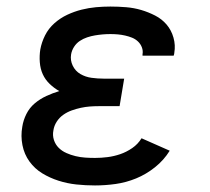

<svg xmlns="http://www.w3.org/2000/svg" viewBox="-20 -558 640 586"><path d="M270 8Q241 8 213 5Q185 2 158.5 -6.5Q132 -15 109 -29Q86 -43 70 -65Q54 -87 48.5 -115Q43 -143 48 -171Q51 -191 60.5 -210Q70 -229 86 -242.5Q102 -256 121.5 -265Q141 -274 161 -280Q145 -289 131.5 -302Q118 -315 110.5 -331.5Q103 -348 101.5 -368Q100 -388 103 -407Q107 -429 117.5 -450Q128 -471 146 -487Q164 -503 185.5 -513Q207 -523 229 -528.5Q251 -534 273 -536Q295 -538 317 -538Q341 -538 365 -536Q389 -534 411 -527.5Q433 -521 453.5 -510.5Q474 -500 488.5 -483Q503 -466 509.5 -443Q516 -420 512 -397Q512 -395 511.5 -393Q511 -391 510 -388H415Q415 -389 415 -390Q415 -391 415 -392Q417 -403 413 -413.5Q409 -424 401 -431.5Q393 -439 383 -443Q373 -447 362 -449.5Q351 -452 340 -453Q329 -454 317 -454Q305 -454 293.5 -453Q282 -452 270 -450Q258 -448 246 -444Q234 -440 223.5 -433Q213 -426 206 -415Q199 -404 197 -392Q194 -374 202 -357.5Q210 -341 225.5 -332Q241 -323 259.5 -320.5Q278 -318 296 -318H359L345 -234H282Q268 -234 254.5 -233Q241 -232 227 -229Q213 -226 199 -221Q185 -216 173 -207.5Q161 -199 153 -186.5Q145 -174 143 -160Q140 -145 144.5 -131Q149 -117 159 -107Q169 -97 182.5 -91Q196 -85 210.5 -81.5Q225 -78 240 -77Q255 -76 270 -76Q289 -76 308.5 -78.5Q328 -81 347 -87.5Q366 -94 383.5 -106Q401 -118 412 -136L498 -98Q480 -69 453 -47.5Q426 -26 395.5 -13.5Q365 -1 333 3.5Q301 8 270 8Z"/></svg>

Font: Iosevka Curly Slab MdEx
Style: Italic
Weight: 500
Width: 7
Italic angle: -9°
Monospace: yes
Designer: Belleve Invis
Foundry: Belleve Invis
Version: Version 11.0.0; ttfautohint (v1.8.3)